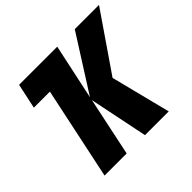

<svg xmlns="http://www.w3.org/2000/svg" viewBox="-169 -907 1100 1100"><g transform="rotate(-45 381.0 -357.0)"><path d="M93.3 0 211.9 -561.5H82L114.7 -713.9H423.8L351.6 -376.5L565.9 -713.9H762.2L521.5 -363.3L613.3 0H420.9L347.7 -356.9L272.5 0Z"/></g></svg>

Font: Open Sans SemiCondensed ExtraBold
Style: Italic
Weight: 800
Width: 4
Italic angle: -12°
Designer: Monotype Design Team
Foundry: Monotype Imaging Inc.
Version: Version 3.003